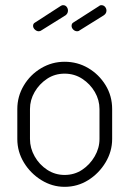

<svg xmlns="http://www.w3.org/2000/svg" viewBox="-20 -717 501 743"><path d="M230 6Q182 6 140 -20Q98 -46 72.5 -88Q47 -130 47 -179V-295Q47 -344 72 -386Q97 -428 139 -453Q181 -478 230 -478Q280 -478 321.5 -453.5Q363 -429 388.5 -387.5Q414 -346 414 -295V-179Q414 -131 388.5 -88.5Q363 -46 321.5 -20Q280 6 230 6ZM230 -40Q268 -40 298 -60Q328 -80 346.5 -112Q365 -144 365 -179V-295Q365 -330 347 -361Q329 -392 298.5 -412Q268 -432 230 -432Q192 -432 162 -412Q132 -392 114 -361Q96 -330 96 -295V-179Q96 -144 114 -112Q132 -80 162.5 -60Q193 -40 230 -40ZM279 -596Q270 -596 263.5 -602.5Q257 -609 257 -617Q257 -626 264 -630L364 -694Q366 -696 368.5 -696.5Q371 -697 372 -697Q381 -697 386.5 -690.5Q392 -684 392 -676Q392 -665 382 -658L289 -600Q285 -596 279 -596ZM130 -596Q122 -596 115 -602.5Q108 -609 108 -617Q108 -626 116 -630L215 -694Q218 -696 220 -696.5Q222 -697 224 -697Q233 -697 238 -690.5Q243 -684 243 -676Q243 -665 234 -658L141 -600Q136 -596 130 -596Z"/></svg>

Font: Dosis Light
Style: Regular
Weight: 300
Designer: EdgarTolentino, PabloImpallari, IginoMarini
Foundry: EdgarTolentino, PabloImpallari, IginoMarini
Version: Version 3.001; ttfautohint (v1.8.2)